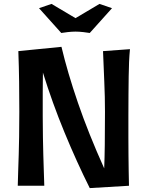

<svg xmlns="http://www.w3.org/2000/svg" viewBox="-20 -952 756 984"><path d="M646 -700Q643 -668 641.5 -634.5Q640 -601 639.5 -560.5Q639 -520 638.5 -470Q638 -420 638 -356Q638 -296 638 -247.5Q638 -199 638.5 -157Q639 -115 639.5 -77Q640 -39 641 0L440 12Q373 -122 310.5 -273.5Q248 -425 200 -580Q200 -561 199.5 -534.5Q199 -508 199 -478Q199 -448 199 -416.5Q199 -385 199 -356Q199 -296 200 -247.5Q201 -199 202 -157Q203 -115 204.5 -77Q206 -39 207 0H71Q72 -48 73.5 -84.5Q75 -121 76 -160.5Q77 -200 78 -251Q79 -302 79 -379Q79 -456 78 -532.5Q77 -609 74 -690L295 -712Q326 -581 379.5 -425Q433 -269 514 -89Q516 -137 517 -209Q518 -281 518 -379Q518 -456 514.5 -532.5Q511 -609 508 -690ZM180 -910 244 -932 367 -859 490 -932 554 -910 440 -783Q429 -785 407 -787.5Q385 -790 367 -790Q349 -790 327 -787.5Q305 -785 294 -783Z"/></svg>

Font: CantoraOne
Style: Regular
Weight: 400
Designer: Pablo Impallari, Rodrigo Fuenzalida
Foundry: Pablo Impallari
Version: Version 1.001; ttfautohint (v0.8) -G 200 -r 50